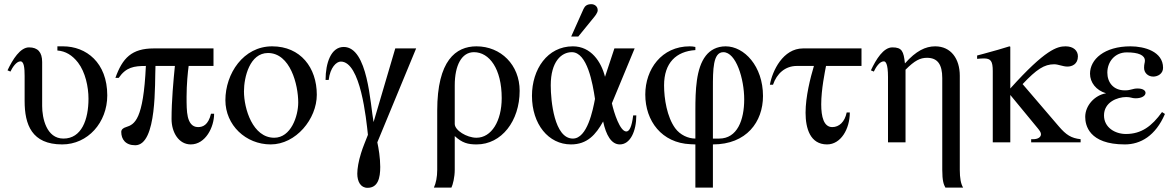

<svg xmlns="http://www.w3.org/2000/svg" viewBox="-20 -682 5634 920"><path d="M255 -460V-440C294 -437 326 -418 354 -382C389 -336 404 -266 404 -209C404 -109 371 -18 284 -18C202 -18 182 -117 182 -174V-385C182 -432 161 -455 119 -455C77 -455 41 -398 16 -345L30 -339C39 -358 58 -388 78 -388C95 -388 98 -356 98 -318V-198C98 -85 132 10 278 10C401 10 494 -95 494 -225C494 -382 393 -460 282 -460Z M991 -137C978 -82 951 -73 929 -73C899 -73 886 -97 880 -122C874 -147 874 -184 874 -218C874 -278 880 -338 884 -366H1003V-450H717C611 -450 567 -404 533 -309H549C584 -360 622 -366 679 -366C667 -107 625 -86 584 -73C570 -69 561 -61 561 -50C561 -15 581 14 628 14C734 14 721 -288 725 -366H818C811 -296 802 -199 802 -112C802 -47 837 10 894 10C965 10 1006 -73 1006 -137Z M1409 -191C1409 -125 1374 -22 1294 -22C1191 -22 1149 -161 1149 -244C1149 -313 1177 -428 1264 -428C1371 -428 1409 -276 1409 -191ZM1498 -228C1498 -358 1420 -460 1284 -460C1146 -460 1060 -329 1060 -202C1060 -82 1158 10 1277 10C1398 10 1498 -112 1498 -228Z M1974 -450H1874L1770 -97C1754 -183 1743 -457 1627 -457C1566 -457 1540 -380 1540 -299H1555C1562 -359 1592 -387 1613 -387C1708 -387 1735 -110 1743 -36C1732 -7 1719 22 1710 52C1698 90 1692 126 1692 150C1692 188 1708 218 1741 218C1791 218 1802 171 1802 118C1802 74 1794 27 1788 0Z M2159 -273C2159 -369 2192 -432 2251 -432C2325 -432 2384 -352 2384 -212C2384 -102 2335 -22 2263 -22C2216 -22 2159 -58 2159 -88ZM2075 132C2075 166 2069 196 2059 217H2143C2150 203 2159 167 2159 131V-30C2195 3 2222 10 2264 10C2383 10 2470 -102 2470 -247C2470 -371 2380 -460 2263 -460C2164 -460 2075 -392 2075 -152Z M2831 -208C2821 -155 2794 -18 2725 -18C2636 -18 2619 -199 2619 -273C2619 -387 2670 -432 2720 -432C2794 -432 2820 -282 2831 -208ZM3014 -129C3007 -72 2995 -52 2981 -52C2951 -52 2922 -141 2912 -187L3021 -450H2924L2879 -314C2861 -386 2812 -460 2725 -460C2603 -460 2529 -350 2529 -223C2529 -87 2608 10 2716 10C2794 10 2835 -37 2870 -100C2884 -35 2909 10 2950 10C3000 10 3029 -53 3029 -129ZM2717 -507H2751L2817 -588C2833 -607 2844 -621 2844 -633C2844 -653 2827 -662 2814 -662C2793 -662 2783 -654 2776 -639Z M3396 -18V-258C3396 -348 3396 -432 3446 -432C3507 -432 3546 -304 3546 -206C3546 -107 3513 -18 3426 -18ZM3312 -18C3278 -18 3239 -35 3215 -68C3176 -122 3162 -209 3162 -273C3162 -381 3220 -436 3312 -442V-457C3304 -459 3293 -460 3285 -460C3150 -460 3072 -350 3072 -229C3072 -102 3151 3 3288 9L3312 10V217H3396V10C3557 10 3636 -98 3636 -222C3636 -365 3546 -460 3457 -460C3415 -460 3383 -442 3362 -415C3315 -355 3312 -248 3312 -153Z M4108 -366V-450H3828C3732 -450 3681 -343 3669 -276H3684C3702 -330 3743 -366 3798 -366H3880C3863 -309 3840 -219 3840 -142C3840 -67 3862 10 3943 10C4009 10 4052 -64 4052 -143H4037C4028 -98 4001 -73 3968 -73C3927 -73 3915 -123 3915 -182C3915 -254 3933 -339 3938 -366Z M4595 217C4584 199 4579 171 4579 132V-319C4579 -400 4537 -460 4461 -460C4415 -460 4369 -438 4317 -379H4316C4310 -436 4302 -455 4256 -455C4213 -455 4178 -398 4153 -345L4167 -339C4176 -358 4194 -388 4215 -388C4223 -388 4235 -379 4235 -313V0H4319V-348C4363 -392 4389 -405 4422 -405C4472 -405 4495 -374 4495 -308V131C4495 186 4502 202 4510 217Z M5158 0V-15C5113 -20 5089 -35 5053 -77L4880 -279C4947 -350 4984 -374 5031 -374C5052 -374 5072 -363 5095 -363C5116 -363 5145 -374 5145 -412C5145 -439 5124 -460 5086 -460C5046 -460 4990 -446 4821 -258V-458L4817 -460C4778 -448 4752 -440 4692 -424L4662 -416V-400C4675 -401 4684 -402 4694 -402C4728 -402 4737 -389 4737 -341V0H4821V-227L4952 -68C4962 -56 4968 -47 4968 -39C4968 -25 4954 -15 4930 -15H4921V0Z M5548 -145C5499 -77 5449 -40 5375 -40C5323 -40 5270 -71 5270 -129C5270 -192 5333 -217 5377 -217C5398 -217 5404 -211 5421 -211C5453 -211 5469 -224 5469 -237C5469 -248 5457 -258 5431 -258C5406 -258 5400 -249 5370 -249C5314 -249 5286 -288 5286 -334C5286 -386 5322 -431 5379 -431C5435 -431 5466 -418 5466 -391C5466 -381 5462 -376 5462 -357C5462 -332 5482 -315 5506 -315C5528 -315 5553 -329 5553 -357C5553 -435 5464 -460 5397 -460C5271 -460 5203 -397 5203 -329C5203 -287 5232 -249 5280 -235C5225 -226 5180 -176 5180 -122C5180 -83 5197 10 5370 10C5445 10 5517 -31 5562 -136Z"/></svg>

Font: XITS
Style: Regular
Weight: 400
Designer: MicroPress Inc., with final additions and corrections provided by Coen Hoffman, Elsevier (retired)
Version: Version 1.302